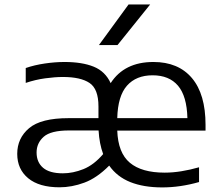

<svg xmlns="http://www.w3.org/2000/svg" viewBox="-20 -828 985 858"><path d="M246 9Q155 9 106 -31.5Q57 -72 57 -140.5Q57 -210.5 110 -255.2Q163 -300 286 -300H420V-352.5Q420 -430.5 380.2 -457.2Q340.5 -484 261 -484Q226 -484 182 -478Q138 -472 95 -457.5V-524Q134 -537.5 180 -544.2Q226 -551 268.5 -551Q347 -551 398.8 -530Q450.5 -509 474.5 -456.5Q535.5 -551 665.5 -551Q777 -551 837.8 -479Q898.5 -407 898.5 -270V-244.5H504Q507.5 -145 560.2 -100.8Q613 -56.5 716 -56.5Q752 -56.5 790.8 -62.8Q829.5 -69 869.5 -80.5V-14.5Q785.5 9.5 705 9.5Q622 9.5 562.5 -14.2Q503 -38 468 -88Q413 -32.5 357 -11.8Q301 9 246 9ZM662 -491.5Q588.5 -491.5 547.5 -445.2Q506.5 -399 504 -300H817.5Q815 -398.5 775.5 -445Q736 -491.5 662 -491.5ZM261 -53.5Q306 -53.5 352.8 -72.2Q399.5 -91 441 -139.5Q424 -185 420.5 -245H288.5Q207 -245 175.2 -216.8Q143.5 -188.5 143.5 -146.5Q143.5 -103 172.5 -78.2Q201.5 -53.5 261 -53.5ZM422 -626.5 554.5 -808H651L505 -626.5Z"/></svg>

Font: Encode Sans Expanded Expanded
Style: Regular
Weight: 400
Width: 7
Designer: Multiple Designers
Foundry: Impallari Type
Version: Version 3.000; ttfautohint (v1.8.3) -l 8 -r 50 -G 200 -x 14 